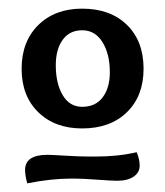

<svg xmlns="http://www.w3.org/2000/svg" viewBox="-20 -663 382 444"><path d="M303 -280Q303 -264 289 -254.5Q275 -245 251 -245Q238 -245 204.5 -247.5Q171 -250 153 -250H144Q98 -250 43 -239Q38 -257 38 -270Q38 -305 90 -305Q98 -305 131 -303Q164 -301 185 -301H203Q253 -301 296 -311Q303 -295 303 -280ZM234 -496Q234 -538 217 -565.5Q200 -593 170 -593Q141 -593 125 -571Q109 -549 109 -512Q109 -470 125 -443Q141 -416 170 -416Q201 -416 217.5 -438Q234 -460 234 -496ZM170 -366Q107 -366 68.5 -403.5Q30 -441 30 -504Q30 -567 68.5 -605Q107 -643 170 -643Q235 -643 273.5 -605.5Q312 -568 312 -504Q312 -441 273.5 -403.5Q235 -366 170 -366Z"/></svg>

Font: Overlock
Style: Bold
Weight: 700
Designer: Dario Muhafara
Foundry: Dario Manuel Muhafara
Version: Version 1.001